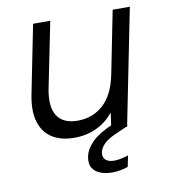

<svg xmlns="http://www.w3.org/2000/svg" viewBox="-78 -567 725 815"><g transform="rotate(-10 284.5 -160.0)"><path d="M436 0H368L378 -72Q348 -34 304.5 -13.5Q261 7 209 7Q151 7 113 -17Q75 -41 60.5 -89Q46 -137 61 -210L119 -500H193L136 -218Q121 -141 146.5 -101.5Q172 -62 235 -62Q300 -62 345.5 -103.5Q391 -145 408 -229L462 -500H536ZM426 -41 438 -3 381 22Q346 38 331 54Q316 70 312 87Q308 109 320.5 120.5Q333 132 358 132Q384 132 419 120L409 168Q393 174 375 177Q357 180 340 180Q313 180 290.5 171.5Q268 163 256.5 144.5Q245 126 251 95Q258 63 286.5 34.5Q315 6 375 -20Z"/></g></svg>

Font: Albert Sans
Style: Italic
Weight: 400
Italic angle: -11.25°
Designer: Andreas Rasmussen
Foundry: a.Foundry
Version: Version 1.025